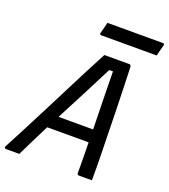

<svg xmlns="http://www.w3.org/2000/svg" viewBox="-190 -999 977 1111"><g transform="rotate(20 298.0 -443.5)"><path d="M59 0H-22Q-29 0 -31.5 -4Q-34 -8 -31 -14Q-3 -66 32.5 -135Q68 -204 107.5 -281Q147 -358 186 -435Q225 -512 261 -582Q297 -652 326 -706H479Q490 -706 491 -693Q496 -557 499.5 -408Q503 -259 506 -100V0H428Q420 0 417 -4Q414 -8 415 -23Q415 -67 414.5 -111.5Q414 -156 413 -200H158Q131 -147 106 -96Q81 -45 59 0ZM382 -634Q342 -554 294.5 -462.5Q247 -371 199 -279H412Q410 -369 408 -458Q406 -547 405 -634ZM279 -887H620Q631 -887 629 -876Q624 -859 620 -842Q616 -825 611 -807H270Q259 -807 261 -818Q266 -836 270.5 -853Q275 -870 279 -887Z"/></g></svg>

Font: Recursive Mn Lnr St
Style: Italic
Weight: 400
Italic angle: -15°
Monospace: yes
Version: Version 1.079;hotconv 1.0.112;makeotfexe 2.5.65598; ttfautoh